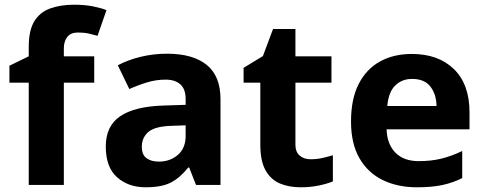

<svg xmlns="http://www.w3.org/2000/svg" viewBox="-20 -785 2056 815"><path d="M380 -434H251V0H102V-434H20V-506L102 -546V-586Q102 -656 125.5 -694.5Q149 -733 192.5 -749Q236 -765 295 -765Q339 -765 374.5 -758Q410 -751 432 -742L394 -633Q377 -638 357 -642.5Q337 -647 311 -647Q280 -647 265.5 -628Q251 -609 251 -580V-546H380Z M689 -557Q799 -557 857.5 -509.5Q916 -462 916 -364V0H812L783 -74H779Q744 -30 705 -10Q666 10 598 10Q525 10 477 -32.5Q429 -75 429 -163Q429 -250 490 -291.5Q551 -333 673 -337L768 -340V-364Q768 -407 745.5 -427Q723 -447 683 -447Q643 -447 605 -435.5Q567 -424 529 -407L480 -508Q524 -531 577.5 -544Q631 -557 689 -557ZM768 -253 710 -251Q638 -249 610 -225Q582 -201 582 -162Q582 -128 602 -113.5Q622 -99 654 -99Q702 -99 735 -127.5Q768 -156 768 -208Z M1299 -109Q1324 -109 1347 -114Q1370 -119 1393 -126V-15Q1369 -5 1333.5 2.5Q1298 10 1256 10Q1207 10 1168.5 -6Q1130 -22 1107.5 -61.5Q1085 -101 1085 -171V-434H1014V-497L1096 -547L1139 -662H1234V-546H1387V-434H1234V-171Q1234 -140 1252 -124.5Q1270 -109 1299 -109Z M1728 -556Q1841 -556 1907 -491.5Q1973 -427 1973 -308V-236H1621Q1623 -173 1658.5 -137Q1694 -101 1757 -101Q1810 -101 1853 -111.5Q1896 -122 1942 -144V-29Q1902 -9 1857.5 0.5Q1813 10 1750 10Q1668 10 1605 -20.5Q1542 -51 1506 -113Q1470 -175 1470 -269Q1470 -365 1502.5 -428.5Q1535 -492 1593 -524Q1651 -556 1728 -556ZM1729 -450Q1686 -450 1657.5 -422Q1629 -394 1624 -335H1833Q1832 -385 1807 -417.5Q1782 -450 1729 -450Z"/></svg>

Font: Noto IKEA Simplified Chinese
Style: Bold
Weight: 700
Designer: Monotype Design Team
Foundry: Monotype Imaging Inc.
Version: Version 1.100